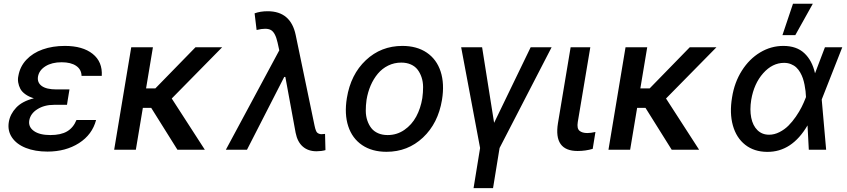

<svg xmlns="http://www.w3.org/2000/svg" viewBox="-20 -797 4511 1022"><path d="M340.2 -262.4 336.6 -239H267.4Q215.9 -239 179 -215.7Q142 -192.5 135.7 -155.5Q130.3 -121.1 160.7 -99.6Q191.1 -78.1 247.9 -78.1Q304 -78.1 337.2 -97.7Q370.4 -117.2 387.1 -158.4H491.5Q471.2 -80.6 400.6 -35.3Q329.9 9.9 232.6 9.9Q166.9 9.9 117.5 -9.6Q68.2 -29.1 43.7 -65.3Q19.2 -101.6 27 -148.1Q34.1 -190 66.2 -224.1Q98.4 -258.2 160.2 -273.8Q133.2 -282 114.7 -295.5Q96.2 -308.9 88.1 -324.6Q79.9 -340.2 76.9 -358.1Q73.9 -376.1 77.8 -393.1Q86.3 -442.8 120.4 -479Q154.5 -515.3 207.2 -533.9Q259.9 -552.6 325.3 -552.6Q420.1 -552.6 473.2 -510.3Q526.3 -468 521.7 -393.1H414.1Q413.4 -427.2 385.5 -446.4Q357.6 -465.6 307.9 -465.6Q256 -465.6 222.1 -444.4Q188.2 -423.3 182.2 -389.2Q177.2 -357.6 202.2 -339.3Q227.3 -321 280.5 -321H349.8Z M794 -545.5 757.5 -326.3H806.8L1020.6 -545.5H1162.6L894.2 -272.7L1070.3 0H924.4L784.8 -223H740.4L703.1 0H587.7L678.6 -545.5Z M1664.8 8.2Q1620.4 8.2 1591.8 -16.7Q1563.2 -41.5 1553.6 -90.2L1498.9 -387.4H1492.9L1294.7 0H1182.2L1466.6 -529.1L1457.4 -570.7Q1445.7 -623.2 1422.4 -636.9Q1399.1 -650.6 1345.9 -637.4L1335.2 -725.9Q1365.1 -737.2 1404.8 -737.2Q1527.7 -737.2 1554 -610.4L1654.1 -129.3Q1656.6 -118.6 1657.7 -114Q1658.7 -109.4 1661.8 -101.9Q1664.8 -94.5 1668.1 -91.3Q1671.5 -88.1 1677.4 -85.4Q1683.2 -82.7 1691.4 -82.7Q1693.2 -82.7 1710.2 -84.2L1712.4 2.1Q1690.3 8.2 1664.8 8.2Z M2037.3 11Q1960.2 11 1907.5 -24.7Q1854.8 -60.4 1833.6 -125.2Q1812.5 -190 1826.3 -274.9Q1846.6 -400.6 1927.4 -476.6Q2008.2 -552.6 2121.8 -552.6Q2198.9 -552.6 2251.6 -516.9Q2304.3 -481.2 2325.5 -416.2Q2346.6 -351.2 2332.7 -265.6Q2312.1 -140.6 2231.4 -64.8Q2150.6 11 2037.3 11ZM2043.3 -78.1Q2092.7 -78.1 2132.3 -105.5Q2171.9 -132.8 2195.5 -176.5Q2219.1 -220.2 2228 -274.9Q2232.2 -305.8 2232.1 -333.8Q2231.9 -361.9 2223.9 -385.7Q2215.9 -409.4 2202.4 -426.8Q2188.9 -444.2 2166.7 -454Q2144.5 -463.8 2115.8 -463.8Q2078.5 -463.8 2046.3 -448Q2014.2 -432.2 1991.3 -404.8Q1968.4 -377.5 1953.1 -342.2Q1937.9 -306.8 1931.1 -266Q1926.8 -235.1 1927 -207.2Q1927.2 -179.3 1935.2 -155.7Q1943.2 -132.1 1956.7 -114.9Q1970.2 -97.7 1992.4 -87.9Q2014.6 -78.1 2043.3 -78.1Z M2434.7 -545.5H2546.2L2610.1 -143.1L2804.7 -545.5H2916.2L2639.2 -9.2L2604.4 204.5H2500.7L2535.5 -9.2Z M3017.4 -545.5H3122.2L3055.4 -147Q3050.1 -113.6 3064.3 -101.2Q3078.5 -88.8 3106.5 -88.8Q3123.9 -88.8 3149.5 -94.5L3134.9 -4.6Q3096.6 6.7 3054.7 6.7Q2926.1 6.7 2949.9 -141Z M3425.1 -545.5 3388.5 -326.3H3437.9L3651.6 -545.5H3793.7L3525.2 -272.7L3701.3 0H3555.4L3415.8 -223H3371.4L3334.2 0H3218.8L3309.7 -545.5Z M4063.2 11.4Q3994.3 11 3946.9 -26.1Q3899.5 -63.2 3881 -129.3Q3862.6 -195.3 3876.8 -279.1Q3889.2 -358.3 3928.8 -420.8Q3968.4 -483.3 4026.1 -517.9Q4083.8 -552.6 4149.5 -552.6Q4220.2 -552.6 4261.5 -513.8Q4302.9 -475.1 4318.2 -407.3H4318.5L4371.1 -545.5H4463.4L4355.5 -271.3L4354 -266.7L4377.5 0H4285.2L4278.4 -129.6Q4195 12.8 4063.2 11.4ZM4270.2 -280.5V-280.9Q4269.5 -296.9 4267.9 -311.8Q4266.3 -326.7 4262.6 -345.5Q4258.9 -364.3 4253.6 -380.1Q4248.2 -396 4239.2 -411.6Q4230.1 -427.2 4218.6 -438Q4207 -448.9 4190.3 -455.6Q4173.7 -462.4 4153.8 -462.4Q4091.3 -462.4 4042.3 -407.1Q3993.3 -351.9 3978.7 -265.6Q3970.2 -212.7 3978.7 -170.5Q3987.2 -128.2 4011.9 -104Q4036.6 -79.9 4073.9 -79.9Q4101.9 -79.9 4129.1 -93.8Q4156.2 -107.6 4176.8 -128.2Q4197.4 -148.8 4216.3 -176.1Q4235.1 -203.5 4247 -227.3Q4258.9 -251.1 4268.1 -274.9ZM4144.9 -610.1 4201 -777H4306.5L4213.4 -610.1Z"/></svg>

Font: Karasuma Gothic
Style: Medium Italic
Weight: 500
Italic angle: 9.39998°
Designer: Rasmus Andersson / Ryoko Nishizuka
Foundry: Genbu
Version: Version 1.00